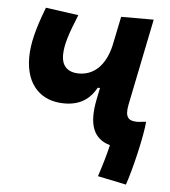

<svg xmlns="http://www.w3.org/2000/svg" viewBox="-50 -574 687 775"><g transform="rotate(5 293.0 -186.5)"><path d="M488.8 155.3C511.2 91.3 543.9 -47.9 547.9 -104.5C543.5 -104 538.6 -103.5 534.2 -103C534.2 -103 533.7 -103 533.7 -103C527.3 -102.1 521.5 -101.6 515.6 -101.1C514.6 -101.1 513.2 -101.1 512.2 -101.1C478 -101.1 460.4 -113.8 471.2 -167L542.5 -517.6H410.6L385.7 -397C366.2 -316.4 320.3 -274.9 260.7 -274.9C211.9 -274.9 190.4 -302.7 190.4 -342.8C190.4 -385.3 205.6 -430.2 237.8 -509.3L105 -527.8C70.3 -437.5 55.2 -377.4 55.2 -322.3C55.2 -208.5 119.6 -149.4 212.4 -149.4C284.2 -149.4 319.8 -185.1 341.3 -224.1H350.6L341.3 -178.2C319.8 -73.7 343.3 -16.6 410.6 2.4C401.9 40 389.6 82.5 373.5 131.3Z"/></g></svg>

Font: Cascadia Code
Style: Bold Italic
Weight: 700
Italic angle: -10°
Monospace: yes
Designer: Aaron Bell
Foundry: Saja Typeworks
Version: Version 2404.023